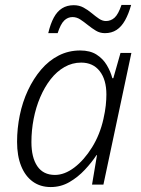

<svg xmlns="http://www.w3.org/2000/svg" viewBox="-20 -746 571 776"><path d="M185 10Q143 10 112.5 -12Q82 -34 65.5 -75Q49 -116 49 -173Q49 -227 60 -280.5Q71 -334 93 -381Q115 -428 146 -464.5Q177 -501 217 -521.5Q257 -542 304 -542Q344 -542 370 -525.5Q396 -509 411.5 -483Q427 -457 434 -430H438L467 -532H511L398 0H352L372 -119H370Q351 -90 323 -60Q295 -30 260.5 -10Q226 10 185 10ZM202 -39Q241 -39 280.5 -69Q320 -99 352 -150.5Q384 -202 398 -265Q405 -296 407.5 -320Q410 -344 410 -364Q410 -424 383 -458.5Q356 -493 308 -493Q272 -493 240.5 -475Q209 -457 184.5 -425.5Q160 -394 142.5 -353Q125 -312 116 -265.5Q107 -219 107 -172Q107 -109 131 -74Q155 -39 202 -39ZM175 -612Q184 -650 197.5 -675Q211 -700 231 -712.5Q251 -725 278 -725Q300 -725 317.5 -715.5Q335 -706 350.5 -693Q366 -680 380 -670.5Q394 -661 408 -661Q428 -661 443 -674.5Q458 -688 471 -726H510Q500 -690 485.5 -664Q471 -638 451 -625Q431 -612 404 -612Q384 -612 367.5 -622Q351 -632 335.5 -644.5Q320 -657 305 -667Q290 -677 273 -677Q254 -677 239.5 -663Q225 -649 213 -612Z"/></svg>

Font: Noto Sans Display Light
Style: Italic
Weight: 300
Italic angle: -12°
Designer: Monotype Design Team
Foundry: Monotype Imaging Inc.
Version: Version 2.003